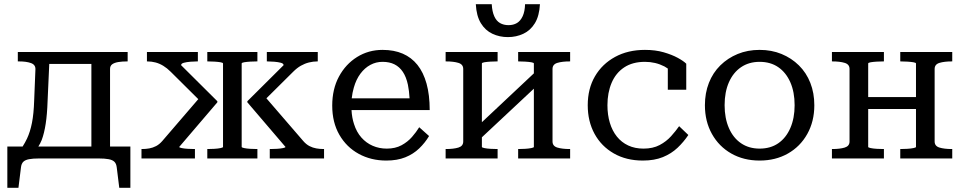

<svg xmlns="http://www.w3.org/2000/svg" viewBox="-20 -756 4601 916"><path d="M537 43Q535 25 526 16Q517 7 498.5 3.5Q480 0 451 0H166Q137 0 118.5 3.5Q100 7 91 16Q82 25 80 43L68 140H15V-57H88Q100 -76 109 -95Q124 -127 132.5 -170Q141 -213 143 -276L149 -425Q150 -447 128 -455Q106 -463 71 -463H65V-508H589V-463H587Q563 -463 544.5 -460Q526 -457 515.5 -449.5Q505 -442 505 -427V-57H602V140H549ZM416 -57V-451H215L207 -273Q205 -211 198 -165.5Q191 -120 179 -88Q172 -71 163 -57Z M1526 0H1267V-45H1270Q1284 -45 1301 -46Q1318 -47 1330 -49.5Q1342 -52 1342 -55L1160 -268V-273L1333 -445Q1333 -453 1320 -456.5Q1307 -460 1289 -461.5Q1271 -463 1257 -463H1253V-508H1496V-463H1494Q1474 -463 1454 -458Q1434 -453 1415.5 -442.5Q1397 -432 1379 -414L1251 -287L1427 -83Q1441 -67 1456.5 -59Q1472 -51 1489 -48Q1506 -45 1524 -45H1526ZM655 0V-45H657Q676 -45 692.5 -48Q709 -51 724.5 -59Q740 -67 754 -83L926 -283L794 -414Q777 -431 759 -442Q741 -453 722 -458Q703 -463 683 -463H681V-508H924V-463H920Q906 -463 888 -461.5Q870 -460 857 -456.5Q844 -453 844 -445L1017 -273V-268L835 -55Q835 -52 847 -49.5Q859 -47 876 -46Q893 -45 907 -45H910V0ZM969 -463V-508H1208V-463H1205Q1191 -463 1174 -462Q1157 -461 1145 -459Q1133 -457 1133 -453V-55Q1133 -52 1145 -49.5Q1157 -47 1174 -46Q1191 -45 1205 -45H1208V0H969V-45H972Q986 -45 1003 -46Q1020 -47 1032 -49.5Q1044 -52 1044 -55V-453Q1044 -457 1032 -459Q1020 -461 1003 -462Q986 -463 972 -463Z M1657 -231Q1659 -194 1669 -164Q1681 -126 1704 -100Q1727 -74 1758 -60.5Q1789 -47 1825 -47Q1866 -47 1895.5 -63Q1925 -79 1945.5 -102.5Q1966 -126 1980 -149L2027 -107Q2008 -75 1980 -48Q1952 -21 1913.5 -5.5Q1875 10 1823 10Q1750 10 1691.5 -22Q1633 -54 1599 -113Q1565 -172 1565 -252Q1565 -331 1597 -390.5Q1629 -450 1683.5 -484Q1738 -518 1805 -518Q1860 -518 1901.5 -500Q1943 -482 1971.5 -446.5Q2000 -411 2015 -357Q2030 -303 2030 -231ZM1658 -287H1934Q1932 -323 1926 -352Q1918 -389 1902 -413Q1886 -437 1862 -449Q1838 -461 1805 -461Q1774 -461 1747 -446.5Q1720 -432 1699.5 -404.5Q1679 -377 1668 -338Q1661 -314 1658 -287Z M2190 -81V-427Q2190 -449 2167 -456Q2144 -463 2108 -463H2106V-508H2354V-463H2351Q2337 -463 2320 -462Q2303 -461 2291 -459Q2279 -457 2279 -453V-173L2527 -406V-453Q2527 -457 2514.5 -459Q2502 -461 2485 -462Q2468 -463 2454 -463H2452V-508H2700V-463H2698Q2662 -463 2639 -456Q2616 -449 2616 -427V-81Q2616 -59 2639 -52Q2662 -45 2698 -45H2700V0H2452V-45H2454Q2468 -45 2485 -46Q2502 -47 2514.5 -49.5Q2527 -52 2527 -55V-333L2279 -101V-55Q2279 -52 2291 -49.5Q2303 -47 2320 -46Q2337 -45 2351 -45H2354V0H2106V-45H2108Q2144 -45 2167 -52Q2190 -59 2190 -81ZM2403 -579Q2363 -579 2329 -595Q2295 -611 2274 -645.5Q2253 -680 2250 -736H2326Q2328 -701 2338 -678.5Q2348 -656 2365.5 -646Q2383 -636 2406 -636Q2429 -636 2446 -646Q2463 -656 2473.5 -678.5Q2484 -701 2485 -736H2556Q2553 -680 2532 -645.5Q2511 -611 2477 -595Q2443 -579 2403 -579Z M3050 -47Q3095 -47 3127 -64Q3159 -81 3181.5 -106Q3204 -131 3220 -154L3264 -112Q3242 -79 3212.5 -51Q3183 -23 3142.5 -6.5Q3102 10 3047 10Q2968 10 2908.5 -24Q2849 -58 2816.5 -117.5Q2784 -177 2784 -254Q2784 -333 2818.5 -392Q2853 -451 2914.5 -484.5Q2976 -518 3057 -518Q3107 -518 3146.5 -506.5Q3186 -495 3213.5 -480Q3241 -465 3254 -452V-328H3166V-429Q3158 -434 3150 -439Q3107 -461 3057 -461Q2998 -461 2958 -434.5Q2918 -408 2898 -361Q2878 -314 2878 -254Q2878 -208 2889.5 -170Q2901 -132 2923 -104.5Q2945 -77 2977 -62Q3009 -47 3050 -47Z M3865 -254Q3865 -177 3831.5 -117Q3798 -57 3739 -23.5Q3680 10 3604 10Q3528 10 3469 -23.5Q3410 -57 3376.5 -117Q3343 -177 3343 -254Q3343 -312 3362 -360.5Q3381 -409 3416.5 -444Q3452 -479 3499.5 -498.5Q3547 -518 3604 -518Q3661 -518 3708.5 -498.5Q3756 -479 3791.5 -444Q3827 -409 3846 -360.5Q3865 -312 3865 -254ZM3437 -254Q3437 -192 3457.5 -145Q3478 -98 3515.5 -72.5Q3553 -47 3604 -47Q3656 -47 3693 -72.5Q3730 -98 3750.5 -145Q3771 -192 3771 -254Q3771 -317 3750.5 -363.5Q3730 -410 3693 -435.5Q3656 -461 3604 -461Q3553 -461 3515.5 -435.5Q3478 -410 3457.5 -363.5Q3437 -317 3437 -254Z M4033 -81V-427Q4033 -449 4010 -456Q3987 -463 3951 -463H3949V-508H4197V-463H4194Q4180 -463 4163 -462Q4146 -461 4134 -459Q4122 -457 4122 -453V-293H4350V-453Q4350 -457 4337.5 -459Q4325 -461 4308 -462Q4291 -463 4277 -463H4275V-508H4523V-463H4521Q4485 -463 4462 -456Q4439 -449 4439 -427V-81Q4439 -59 4462 -52Q4485 -45 4521 -45H4523V0H4275V-45H4277Q4291 -45 4308 -46Q4325 -47 4337.5 -49.5Q4350 -52 4350 -55V-236H4122V-55Q4122 -52 4134 -49.5Q4146 -47 4163 -46Q4180 -45 4194 -45H4197V0H3949V-45H3951Q3987 -45 4010 -52Q4033 -59 4033 -81Z"/></svg>

Font: Roboto Serif 20pt
Style: Regular
Weight: 400
Designer: Greg Gazdowicz
Foundry: Commercial Type
Version: Version 1.008